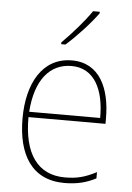

<svg xmlns="http://www.w3.org/2000/svg" viewBox="-55 -806 590 857"><g transform="rotate(5 240.5 -377.5)"><path d="M357 -758V-765H327C296 -719 243 -659 198 -614V-606H217C264 -647 323 -711 357 -758ZM253 -538C119 -538 55 -416 55 -261C55 -100 119 10 266 10C322 10 365 -1 407 -23V-51C355 -24 319 -15 266 -15C144 -15 80 -105 81 -269H426V-295C426 -427 377 -538 253 -538ZM253 -513C355 -513 401 -420 400 -293H82C92 -438 157 -513 253 -513Z"/></g></svg>

Font: Noto Sans Armenian SemiCondensed Thin
Style: Regular
Weight: 100
Width: 4
Designer: Monotype Design Team
Foundry: Monotype Imaging Inc.
Version: Version 2.008